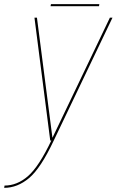

<svg xmlns="http://www.w3.org/2000/svg" viewBox="-98 -677 562 925"><path d="M144 0H161L444 -592H431.5L155 -14H154.5L80 -592H68ZM-78 228Q-14 228 42.2 180.8Q98.5 133.5 161 0L149.5 -0.5Q89 126.5 36.5 171.8Q-16 217 -76 217ZM145.5 -647H379L380.5 -657H147.5Z"/></svg>

Font: Anybody Thin
Style: Italic
Weight: 100
Italic angle: -10°
Designer: Tyler Finck
Foundry: Etcetera Type Company
Version: Version 1.114;gftools[0.9.25]